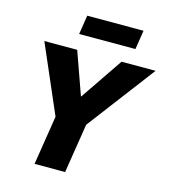

<svg xmlns="http://www.w3.org/2000/svg" viewBox="-130 -1015 983 1117"><g transform="rotate(15 361.5 -456.0)"><path d="M183 0 241 -366 253 -243 53 -705H251L342 -449H344L518 -705H723L373 -243L425 -366L367 0ZM238 -797 256 -912H595L577 -797Z"/></g></svg>

Font: Nunito Sans 7pt SemiCondensed Black
Style: Italic
Weight: 900
Width: 4
Italic angle: -9°
Designer: Vernon Adams
Foundry: Vernon Adams
Version: Version 3.101;gftools[0.9.27]